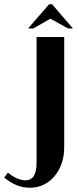

<svg xmlns="http://www.w3.org/2000/svg" viewBox="-30 -873 367 903"><path d="M-10 -38 7 -61Q52 -25 90 -25Q142 -25 142 -107V-699H272V-180Q272 -139 260 -104.5Q248 -70 226.5 -44.5Q205 -19 175.5 -4.5Q146 10 111 10Q46 10 -10 -38ZM201 -853H215L313 -739H290L207 -785L126 -739H102Z"/></svg>

Font: Moniqa Black Heading
Style: Regular
Weight: 900
Designer: Rajesh Rajput
Foundry: Rajesh Rajput
Version: Version 1.000